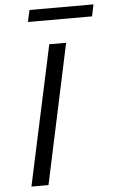

<svg xmlns="http://www.w3.org/2000/svg" viewBox="-58 -903 556 942"><g transform="rotate(-5 219.5 -432.0)"><path d="M58 0 206 -688H289L142 0ZM111 -806 124 -864H439L427 -806Z"/></g></svg>

Font: Saira SemiExpanded
Style: Italic
Weight: 400
Width: 6
Italic angle: -12°
Designer: Hector Gatti with collaboration of the Omnibus-Type team
Foundry: Omnibus-Type
Version: Version 1.101